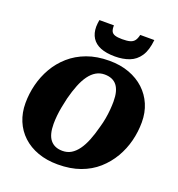

<svg xmlns="http://www.w3.org/2000/svg" viewBox="-167 -1089 1149 1242"><g transform="rotate(20 407.5 -468.0)"><path d="M369 17Q293 17 232 -5Q171 -27 127.5 -67.5Q84 -108 61 -163.5Q38 -219 38 -285Q38 -350 54 -413.5Q70 -477 102.5 -533.5Q135 -590 185 -634Q235 -678 302.5 -703Q370 -728 456 -728Q532 -728 593 -705.5Q654 -683 697.5 -642.5Q741 -602 764.5 -547Q788 -492 788 -425Q788 -360 772 -296.5Q756 -233 723 -176.5Q690 -120 640.5 -76Q591 -32 523.5 -7.5Q456 17 369 17ZM457 -634Q425 -634 398.5 -618.5Q372 -603 350.5 -573.5Q329 -544 312 -501.5Q295 -459 281 -405Q273 -371 267 -339.5Q261 -308 258 -278Q255 -248 255 -221Q255 -185 262 -157.5Q269 -130 283.5 -112Q298 -94 319 -85Q340 -76 368 -76Q401 -76 427 -91.5Q453 -107 474.5 -136.5Q496 -166 513 -208.5Q530 -251 544 -305Q554 -339 559.5 -371Q565 -403 567.5 -432.5Q570 -462 570 -489Q570 -526 563 -553Q556 -580 542 -598Q528 -616 506.5 -625Q485 -634 457 -634ZM478 -766Q533 -766 576.5 -782.5Q620 -799 647.5 -840Q675 -881 682 -953H585Q579 -926 568 -912Q557 -898 537.5 -892.5Q518 -887 484 -887Q452 -887 434 -893Q416 -899 409.5 -913.5Q403 -928 404 -953H304Q302 -941 300.5 -929Q299 -917 299 -906Q299 -861 319 -829.5Q339 -798 378.5 -782Q418 -766 478 -766Z"/></g></svg>

Font: Roboto Serif ExtraBold
Style: Italic
Weight: 800
Italic angle: -10°
Version: Version 1.007